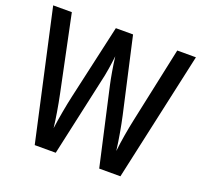

<svg xmlns="http://www.w3.org/2000/svg" viewBox="-124 -855 1047 996"><g transform="rotate(20 400.0 -357.0)"><path d="M794 -714 637 0H520L424 -427Q418 -454 411 -494.5Q404 -535 399 -576Q396 -547 389.5 -505.5Q383 -464 374 -427L280 0H164L6 -714H109L196 -297Q206 -249 214 -200.5Q222 -152 226 -116Q232 -161 241 -211Q250 -261 259 -301L352 -714H447L540 -301Q549 -260 557.5 -212Q566 -164 572 -116Q577 -161 585 -208Q593 -255 602 -297L691 -714Z"/></g></svg>

Font: Noto Sans Lao Condensed Medium
Style: Regular
Weight: 500
Width: 3
Designer: Monotype Design Team
Foundry: Monotype Imaging Inc.
Version: Version 2.003; ttfautohint (v1.8.4.7-5d5b)